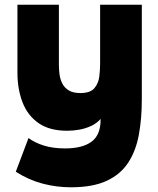

<svg xmlns="http://www.w3.org/2000/svg" viewBox="-20 -547 669 815"><path d="M281 248Q220 248 161 232.5Q102 217 47 182L101 39Q128 59 166.5 71Q205 83 256 83Q330 83 368.5 54.5Q407 26 407 -38V-42Q390 -23 366 -12Q342 -1 316 3.5Q290 8 265 8Q190 8 143.5 -24.5Q97 -57 75.5 -113Q54 -169 54 -239V-527H230V-271Q230 -253 232.5 -232.5Q235 -212 244 -193.5Q253 -175 271.5 -163.5Q290 -152 321 -152Q363 -152 380.5 -172.5Q398 -193 401.5 -222Q405 -251 405 -278V-527H582V-126Q582 -44 569.5 24.5Q557 93 524.5 143Q492 193 433 220.5Q374 248 281 248Z"/></svg>

Font: Onest Black
Style: Regular
Weight: 900
Designer: Dmitri Voloshin, Andrey Kudryavtsev
Foundry: Dmitri Voloshin, Andrey Kudryavtsev
Version: Version 1.000;gftools[0.9.33]